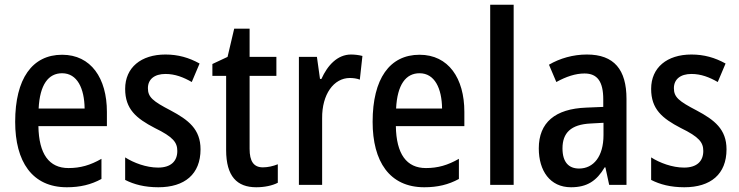

<svg xmlns="http://www.w3.org/2000/svg" viewBox="-20 -780 3119 810"><path d="M242 -549C116 -549 44 -448 44 -266C44 -99 115 10 262 10C318 10 364 -1 408 -25V-110C361 -83 319 -71 269 -71C187 -71 144 -130 142 -248H431V-308C431 -450 364 -549 242 -549ZM242 -471C306 -471 336 -407 337 -322H143C148 -423 184 -471 242 -471Z M826 -150C826 -235 775 -274 700 -314C625 -353 604 -370 604 -408C604 -445 631 -468 678 -468C719 -468 754 -454 789 -434L822 -512C777 -537 731 -550 678 -550C575 -550 508 -495 508 -405C508 -320 554 -281 633 -240C711 -202 728 -179 728 -143C728 -100 701 -73 647 -73C597 -73 544 -93 508 -116V-21C545 -2 590 10 648 10C759 10 826 -45 826 -150Z M1089 -74C1050 -74 1033 -100 1033 -152V-460H1146V-540H1033V-659H968L940 -540L876 -510V-460H934V-147C934 -36 980 10 1061 10C1096 10 1129 3 1152 -9V-87C1132 -79 1110 -74 1089 -74Z M1461 -550C1404 -550 1362 -505 1336 -447H1330L1317 -540H1241V0H1339V-281C1338 -382 1388 -451 1456 -451C1469 -451 1486 -449 1498 -444L1509 -544C1493 -548 1476 -550 1461 -550Z M1750 -549C1624 -549 1552 -448 1552 -266C1552 -99 1623 10 1770 10C1826 10 1872 -1 1916 -25V-110C1869 -83 1827 -71 1777 -71C1695 -71 1652 -130 1650 -248H1939V-308C1939 -450 1872 -549 1750 -549ZM1750 -471C1814 -471 1844 -407 1845 -322H1651C1656 -423 1692 -471 1750 -471Z M2147 0V-760H2048V0Z M2456 -550C2398 -550 2342 -534 2296 -507L2327 -434C2369 -457 2408 -470 2446 -470C2500 -470 2525 -436 2525 -361V-329L2453 -326C2322 -321 2253 -263 2253 -154C2253 -60 2300 10 2389 10C2457 10 2497 -17 2531 -74H2534L2550 0H2623V-363C2623 -486 2571 -550 2456 -550ZM2472 -259 2526 -262V-210C2526 -120 2484 -69 2423 -69C2380 -69 2353 -95 2353 -154C2353 -219 2388 -255 2472 -259Z M3045 -150C3045 -235 2994 -274 2919 -314C2844 -353 2823 -370 2823 -408C2823 -445 2850 -468 2897 -468C2938 -468 2973 -454 3008 -434L3041 -512C2996 -537 2950 -550 2897 -550C2794 -550 2727 -495 2727 -405C2727 -320 2773 -281 2852 -240C2930 -202 2947 -179 2947 -143C2947 -100 2920 -73 2866 -73C2816 -73 2763 -93 2727 -116V-21C2764 -2 2809 10 2867 10C2978 10 3045 -45 3045 -150Z"/></svg>

Font: Noto Sans Sinhala Condensed Medium
Style: Regular
Weight: 500
Width: 3
Designer: Jelle Bosma - Monotype Design Team
Foundry: Monotype Imaging Inc.
Version: Version 2.006